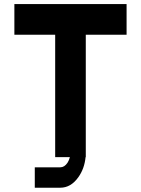

<svg xmlns="http://www.w3.org/2000/svg" viewBox="-20 -752 675 919"><path d="M314.5 0H244.1V-585.9H48.8V-732.4H585.9V-585.9H390.6V0H389.6Q384.3 55.2 355 96.2Q319.3 146.5 268.6 146.5H146.5V48.8H268.6Q288.6 48.8 303.2 26.9Q311 14.6 314.5 0Z"/></svg>

Font: Audex
Style: Regular
Weight: 400
Designer: GGBotNet
Foundry: GGBotNet
Version: 1.00